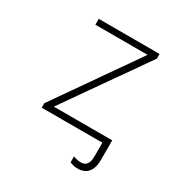

<svg xmlns="http://www.w3.org/2000/svg" viewBox="-163 -660 927 965"><g transform="rotate(30 300.0 -177.5)"><path d="M110 0H462V79C462 121 447 140 417 140C400 140 384 135 373 131V165C383 170 400 175 419 175C471 175 499 141 499 80V-35H160L488 -503V-530H135V-496H438L110 -26Z"/></g></svg>

Font: Noto Sans Mono ExtraLight
Style: Regular
Weight: 200
Designer: Monotype Design Team
Foundry: Monotype Imaging Inc.
Version: Version 2.014